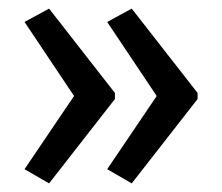

<svg xmlns="http://www.w3.org/2000/svg" viewBox="-20 -487 515 446"><path d="M439 -257V-271L286 -467L229 -436L344 -264L229 -94L286 -61ZM247 -257V-271L94 -467L37 -436L152 -264L37 -94L94 -61Z"/></svg>

Font: Noto Sans Gurmukhi UI Condensed
Style: Regular
Weight: 400
Width: 3
Designer: Jelle Bosma - Monotype Design Team
Foundry: Monotype Imaging Inc.
Version: Version 2.004